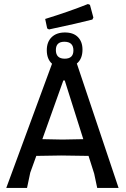

<svg xmlns="http://www.w3.org/2000/svg" viewBox="-20 -932 627 952"><path d="M416 -912 426 -908 443 -845 438 -835Q369 -817 223 -786L214 -791L204 -838Q321 -874 416 -912ZM389 -686Q389 -640 361 -617L568 0H462L447 -71L419 -159L283 -161L160 -159L130 -76L114 0H11L238 -616Q212 -639 212 -683Q212 -724 236 -747.5Q260 -771 302 -771Q344 -771 366.5 -748Q389 -725 389 -686ZM299 -725Q257 -725 257 -684Q257 -641 301 -641Q344 -641 344 -682Q344 -725 299 -725ZM294 -533 190 -242 290 -240 393 -242 301 -533Z"/></svg>

Font: Alegreya Sans Medium
Style: Regular
Weight: 500
Designer: Juan Pablo del Peral
Foundry: Huerta Tipografica
Version: Version 2.007